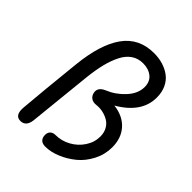

<svg xmlns="http://www.w3.org/2000/svg" viewBox="-213 -899 1047 1047"><g transform="rotate(45 310.0 -376.0)"><path d="M115 12Q70.5 12 76 -53Q87.5 -191 111.5 -419.5Q129 -591 191.8 -678.2Q254.5 -765.5 369.5 -765.5Q406.5 -765.5 438.8 -755.8Q471 -746 496.5 -727Q522 -708 536.8 -676.5Q551.5 -645 551.5 -605Q551.5 -487 418.5 -410Q490.5 -401.5 531 -356.5Q571.5 -311.5 571.5 -241Q571.5 -185.5 546 -136Q520.5 -86.5 481.5 -54.5Q442.5 -22.5 397 -3.8Q351.5 15 310 15Q287 15 275.5 3.2Q264 -8.5 264 -29.5Q264 -48.5 275.2 -59Q286.5 -69.5 306.5 -69.5Q350.5 -69.5 391.5 -91.8Q432.5 -114 458.2 -153Q484 -192 484 -236.5Q484 -267 471 -289.8Q458 -312.5 437 -324.2Q416 -336 392.5 -340.8Q369 -345.5 346 -342.5Q323.5 -340 308.8 -350.2Q294 -360.5 290 -380Q282.5 -416.5 326 -435Q380.5 -457 422.2 -502.2Q464 -547.5 464 -598.5Q464 -639.5 436.5 -661.8Q409 -684 366.5 -684Q328.5 -684 299.8 -664.5Q271 -645 252 -607.8Q233 -570.5 221.2 -523.8Q209.5 -477 202.5 -415Q199 -384.5 183 -226.8Q167 -69 164 -42Q157.5 12 115 12Z"/></g></svg>

Font: Monaspace Radon
Style: Regular
Weight: 400
Designer: Riley Cran & the Lettermatic Team
Foundry: Lettermatic
Version: Version 1.000 (Monaspace Radon)